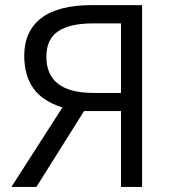

<svg xmlns="http://www.w3.org/2000/svg" viewBox="-20 -734 676 754"><path d="M310.1 -297.9 123 0H24.9L225.1 -312Q146.5 -336.9 110.8 -387.5Q75.2 -438 75.2 -515.1Q75.2 -610.8 141.4 -662.4Q207.5 -713.9 341.8 -713.9H538.1V0H455.1V-297.9ZM455.1 -642.1H344.2Q254.9 -642.1 208.5 -611.3Q162.1 -580.6 162.1 -511.2Q162.1 -369.1 347.2 -369.1H455.1Z"/></svg>

Font: WebKoruri
Style: Regular
Weight: 400
Foundry: lindwurm / mohemohe
Version: Version 1.00